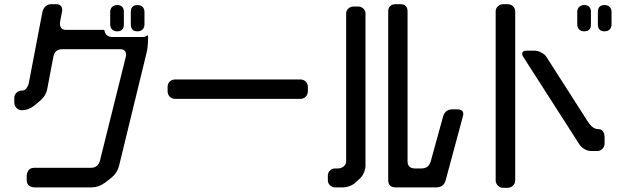

<svg xmlns="http://www.w3.org/2000/svg" viewBox="-20 -787 2989 913"><path d="M476 -645H294Q265 -645 265 -675V-679Q267 -693 269.5 -703.5Q272 -714 273 -721Q276 -736 276 -738Q276 -767 247 -767H224Q193 -767 182 -732L117 -392Q114 -378 105.5 -367Q97 -356 83 -356Q69 -356 58.5 -346Q48 -336 48 -322V-300Q48 -285 58 -274Q68 -263 84 -263Q100 -263 115.5 -269Q131 -275 143 -285L172 -309Q199 -332 205 -366L234 -518Q241 -553 276 -553H552Q569 -553 575.5 -542.5Q582 -532 578 -516L455 -22Q445 11 412 11H142Q112 11 107 46V69Q107 101 142 104H416Q448 104 479 82L510 58Q537 36 546 2L676 -532Q681 -551 682.5 -570.5Q684 -590 684 -610Q684 -611 684 -613.5Q684 -616 683 -620Q673 -611 656 -611H515Q481 -611 476 -645ZM634 -638Q649 -638 658 -647Q667 -656 667 -671V-730Q667 -745 658 -754Q649 -763 634 -763Q602 -763 602 -730V-671Q602 -638 634 -638ZM537 -638Q569 -638 569 -671V-730Q569 -763 537 -763Q522 -763 513 -754Q504 -745 504 -730V-671Q504 -656 513 -647Q522 -638 537 -638Z M812 -317H1409Q1424 -317 1434 -327.5Q1444 -338 1444 -353V-374Q1444 -389 1434 -399Q1424 -409 1409 -409H812Q797 -409 787 -399Q777 -389 777 -374V-353Q777 -338 787 -327.5Q797 -317 812 -317Z M1826 70Q1826 104 1861 104H2055Q2089 104 2099 71L2181 -233Q2182 -237 2182.5 -240Q2183 -243 2183 -245Q2183 -267 2155 -267H2131Q2097 -267 2087 -233L2028 -19Q2018 14 1984 14H1953Q1937 14 1927.5 5.5Q1918 -3 1918 -20V-733Q1918 -767 1883 -767H1861Q1845 -767 1835.5 -758.5Q1826 -750 1826 -733ZM1573 104H1612Q1627 104 1643.5 97.5Q1660 91 1672 80L1694 59Q1705 48 1711.5 31.5Q1718 15 1718 1V-723Q1718 -737 1707.5 -746.5Q1697 -756 1683 -756H1661Q1647 -756 1636.5 -746.5Q1626 -737 1626 -723V-20Q1626 -5 1614 4.5Q1602 14 1588 14H1573Q1559 14 1549 24Q1539 34 1539 48V70Q1539 84 1549 94Q1559 104 1573 104Z M2855 -638Q2870 -638 2879 -647Q2888 -656 2888 -671V-730Q2888 -745 2879 -754Q2870 -763 2855 -763Q2823 -763 2823 -730V-671Q2823 -638 2855 -638ZM2758 -638Q2790 -638 2790 -671V-730Q2790 -763 2758 -763Q2743 -763 2734 -754Q2725 -745 2725 -730V-671Q2725 -656 2734 -647Q2743 -638 2758 -638ZM2372 106H2394Q2409 106 2419.5 95.5Q2430 85 2430 71V-733Q2430 -747 2419.5 -757Q2409 -767 2394 -767H2372Q2358 -767 2347.5 -757Q2337 -747 2337 -733V71Q2337 85 2347.5 95.5Q2358 106 2372 106ZM2468 -517 2736 -99Q2744 -87 2759.5 -78Q2775 -69 2789 -69H2821Q2835 -69 2845 -79.5Q2855 -90 2855 -105V-134Q2855 -151 2847.5 -162Q2840 -173 2826 -173Q2810 -173 2797.5 -183Q2785 -193 2775 -209L2578 -517Q2570 -529 2553.5 -537.5Q2537 -546 2523 -546H2483Q2463 -546 2463 -531Q2463 -524 2468 -517Z"/></svg>

Font: WDXL Lubrifont JP N
Style: Regular
Weight: 400
Designer: [WDXL Lubrifont] Copyright 2020-2022 (c) NightFurySL2001, Skr-ZERO; [ZCOOL QingKe HuangYou] Copyright 2018-2022 (c) The 
Version: Version 2.001;hotconv 1.1.1;makeotfexe 2.6.0